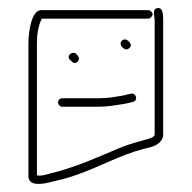

<svg xmlns="http://www.w3.org/2000/svg" viewBox="-20 -428 472 473"><path d="M134 -165H222C233 -165 243 -166 252 -167C272 -170 291 -172 307 -177C322 -180 315 -201 302 -197L292 -195C287 -193 280 -192 273 -191C257 -188 240 -186 222 -186H134C128 -186 123 -182 123 -176C123 -170 128 -165 134 -165ZM281 -312C286 -307 292 -303 299 -310C306 -317 301 -322 296 -327C285 -338 270 -323 281 -312ZM153 -280C158 -275 164 -269 171 -276C178 -283 173 -290 168 -295C158 -304 142 -290 153 -280ZM345 -403H80C57 -401 50 -348 50 -321V6C50 33 88 25 107 20C128 15 146 11 168 3C226 -17 273 -45 333 -61L353 -66C366 -70 382 -80 382 -96V-377C382 -391 382 -410 368 -408C354 -406 361 -390 361 -377V-96C361 -91 349 -87 346 -86C324 -80 297 -73 276 -64C221 -41 165 -15 101 0C89 3 83 6 71 4V-320C71 -344 74 -364 83 -382H345C350 -382 356 -388 356 -393C356 -398 350 -403 345 -403Z"/></svg>

Font: Be Happy
Style: Regular
Weight: 500
Designer: Mew Too
Foundry: Cannot Into Space Fonts
Version: Version 0.9977